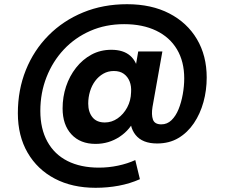

<svg xmlns="http://www.w3.org/2000/svg" viewBox="-20 -678 1079 914"><path d="M435 216Q324 216 241 172.5Q158 129 111.5 49Q65 -31 65 -139Q65 -250 103 -344.5Q141 -439 211 -509.5Q281 -580 376 -619Q471 -658 585 -658Q701 -658 786 -614Q871 -570 917.5 -491.5Q964 -413 964 -309Q964 -248 948.5 -192Q933 -136 903 -91.5Q873 -47 829.5 -21Q786 5 728 5Q658 5 625.5 -35.5Q593 -76 602 -142L605 -174L625 -118Q601 -61 549.5 -27Q498 7 435 7Q362 7 320 -38.5Q278 -84 278 -162Q278 -217 294.5 -266.5Q311 -316 342 -355.5Q373 -395 415.5 -418Q458 -441 510 -441Q567 -441 599.5 -413Q632 -385 639 -332L618 -317L638 -433H753L706 -169Q700 -132 708 -109Q716 -86 748 -86Q776 -86 796.5 -106Q817 -126 830 -158Q843 -190 850 -229Q857 -268 857 -305Q857 -385 822.5 -443Q788 -501 723.5 -532Q659 -563 571 -563Q483 -563 410 -531Q337 -499 284 -442.5Q231 -386 201.5 -311Q172 -236 172 -150Q172 -65 205.5 -4Q239 57 301.5 88.5Q364 120 451 120Q497 120 542 110.5Q587 101 624 84L646 175Q599 196 545.5 206Q492 216 435 216ZM479 -95Q512 -95 540 -114.5Q568 -134 585.5 -166.5Q603 -199 604 -239Q606 -268 597 -290.5Q588 -313 569.5 -326.5Q551 -340 522 -340Q494 -340 471.5 -327Q449 -314 433 -292.5Q417 -271 408.5 -243Q400 -215 400 -185Q400 -145 420 -120Q440 -95 479 -95Z"/></svg>

Font: DM Sans ExtraBold
Style: Italic
Weight: 800
Italic angle: -10°
Designer: Colophon Foundry, Jonny Pinhorn
Foundry: Colophon Foundry
Version: Version 4.004;gftools[0.9.30]